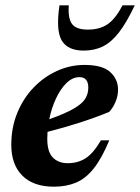

<svg xmlns="http://www.w3.org/2000/svg" viewBox="-20 -690 528 723"><path d="M391.5 -161.5Q363 -93 332.5 -55Q302 -17 265.5 -2Q229 13 183 13Q106 13 64.2 -28.5Q22.5 -70 22.5 -144.5Q22.5 -210 45.2 -265.2Q68 -320.5 107 -360.8Q146 -401 195.2 -423.2Q244.5 -445.5 298 -445.5Q366 -445.5 395.2 -418.5Q424.5 -391.5 424.5 -352.5Q424.5 -329 415.2 -306.8Q406 -284.5 391 -268.5Q340 -247.5 280 -228.2Q220 -209 159 -193.5Q158 -180.5 158 -168Q158 -118 179 -96.8Q200 -75.5 235 -75.5Q273 -75.5 302 -93.8Q331 -112 360 -161.5ZM279 -399.5Q253 -399.5 230.2 -377.2Q207.5 -355 190.8 -319Q174 -283 165.5 -241Q226 -262.5 257.8 -281Q289.5 -299.5 301 -318.2Q312.5 -337 312.5 -360Q312.5 -399.5 279 -399.5ZM310.5 -578.5Q356 -578.5 385.8 -599.2Q415.5 -620 441.5 -670H487.5Q457 -605.5 428.2 -568.2Q399.5 -531 367.5 -515.2Q335.5 -499.5 295 -499.5Q235 -499.5 212.5 -537.5Q190 -575.5 204 -670H239Q235.5 -619.5 251.8 -599Q268 -578.5 310.5 -578.5Z"/></svg>

Font: Newsreader 16pt
Style: Bold Italic
Weight: 700
Italic angle: -17°
Designer: Hugues Gentile
Foundry: Production Type
Version: Version 1.003; ttfautohint (v1.8.3)